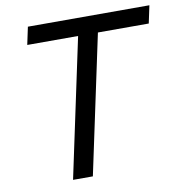

<svg xmlns="http://www.w3.org/2000/svg" viewBox="-80 -785 815 859"><g transform="rotate(-10 327.5 -355.0)"><path d="M317 -630H86L103 -710H655L638 -630H407L273 0H183Z"/></g></svg>

Font: Raleway Thin Medium
Style: Italic
Weight: 500
Italic angle: -12°
Version: Version 4.026